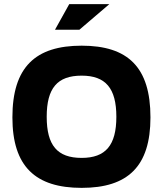

<svg xmlns="http://www.w3.org/2000/svg" viewBox="-20 -900 788 929"><path d="M375 9C152 9 40 -94 40 -332C40 -576 152 -679 375 -679C599 -679 708 -575 708 -332C708 -95 599 9 375 9ZM206 -335C206 -197 257 -136 375 -136C491 -136 543 -197 543 -335C543 -473 491 -534 375 -534C257 -534 206 -473 206 -335ZM246 -756H364L509 -880H315Z"/></svg>

Font: LT Wave Alt Black
Style: Regular
Weight: 900
Designer: Daniel Lyons
Version: Version 2.5 (Glyphs App)